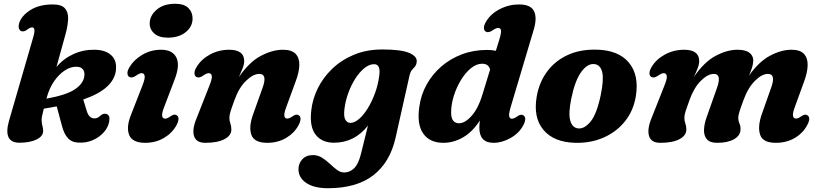

<svg xmlns="http://www.w3.org/2000/svg" viewBox="-20 -743 4342 1017"><path d="M156.5 -547.5Q164.5 -576 162 -587Q159.5 -598 150 -598Q139.5 -598 123.5 -585.5Q108 -574 95 -577.5Q85.5 -579.5 81 -590.5Q76.5 -601.5 81.5 -620.5Q93.5 -659 140.2 -689.2Q187 -719.5 260 -719.5Q305.5 -719.5 323.8 -699Q342 -678.5 340.8 -642.8Q339.5 -607 327 -561.5L279 -388Q315.5 -432 368.5 -456.2Q421.5 -480.5 480.5 -479.5Q539 -479 570 -449.8Q601 -420.5 593.5 -367Q587 -320.5 545.2 -282.5Q503.5 -244.5 421 -216L439.5 -155.5Q446 -134.5 455.5 -125.8Q465 -117 476.5 -116Q495.5 -114 511.5 -130Q528 -144.5 543.5 -139.5Q553.5 -136 557.5 -127.2Q561.5 -118.5 558.5 -99.5Q553 -68.5 529.8 -42.2Q506.5 -16 471.8 -0.8Q437 14.5 396.5 12.5Q359.5 11 339 -12Q318.5 -35 308 -77L280.5 -179.5Q248 -173 212 -167.5Q205 -140.5 202.8 -128.5Q200.5 -116.5 200.5 -109Q200.5 -89.5 204.5 -76.8Q208.5 -64 208.5 -49Q208.5 -21 173.2 -4Q138 13 83.5 13Q38 13 24.8 -17Q11.5 -47 28 -104ZM227.5 -225.5 226 -220.5Q329 -239 374.5 -268.5Q420 -298 426.5 -338Q430 -361.5 419.5 -375.2Q409 -389 386 -389.5Q355 -390.5 323.2 -369.8Q291.5 -349 266 -311.8Q240.5 -274.5 227.5 -225.5Z M869 -543.5Q821.5 -543.5 796.8 -566Q772 -588.5 773 -621Q774 -661 810.2 -692Q846.5 -723 908 -723Q956.5 -723 978.8 -699.5Q1001 -676 1000 -642.5Q999 -601 963 -572.2Q927 -543.5 869 -543.5ZM849.5 -176Q836.5 -142.5 839 -128.5Q841.5 -114.5 855 -114.5Q866 -114.5 884 -127.5Q903 -141 916 -132.5Q935.5 -119.5 915 -80Q892.5 -38.5 848.8 -12.5Q805 13.5 749 13.5Q681 13.5 664.2 -28Q647.5 -69.5 674.5 -136.5L734.5 -290Q749 -327 746.2 -341.2Q743.5 -355.5 730 -355.5Q719 -355.5 699.5 -341.5Q678.5 -327.5 665 -335.5Q655.5 -341 655 -355Q654.5 -369 666 -387.5Q689 -426.5 734 -453Q779 -479.5 833 -479.5Q894 -479.5 914.2 -438.2Q934.5 -397 904.5 -320.5Z M1020 -335.5Q1010.5 -341 1010 -355Q1009.5 -369 1021 -387.5Q1045.5 -429 1092.2 -454.2Q1139 -479.5 1194 -479.5Q1273.5 -479.5 1273.5 -419.5Q1273.5 -402.5 1265.2 -381.2Q1257 -360 1245.5 -335Q1300.5 -415 1362 -447.2Q1423.5 -479.5 1478.5 -479.5Q1525 -479.5 1545.8 -457.8Q1566.5 -436 1565.5 -398Q1564.5 -360 1546 -311.5L1496 -175Q1484 -143 1486.2 -129Q1488.5 -115 1501.5 -115Q1513 -115 1530.5 -127.5Q1549.5 -141 1562.5 -132.5Q1582 -119.5 1561.5 -80Q1539 -38 1495.2 -12.2Q1451.5 13.5 1395.5 13.5Q1327.5 13.5 1312 -27.8Q1296.5 -69 1320 -135.5L1371 -278.5Q1397.5 -351.5 1353.5 -351.5Q1321 -351.5 1283.2 -315Q1245.5 -278.5 1222.5 -214Q1208 -175 1201.5 -154Q1195 -133 1195 -119Q1195 -103.5 1200.2 -89.2Q1205.5 -75 1205.5 -57Q1205.5 -25 1168.8 -5.8Q1132 13.5 1067.5 13.5Q1019.5 13.5 1008 -21.8Q996.5 -57 1021 -116L1089.5 -290Q1104.5 -327 1101.8 -341.2Q1099 -355.5 1085 -355.5Q1074 -355.5 1054.5 -341.5Q1033.5 -327.5 1020 -335.5Z M2075 -12Q2045.5 117.5 1956.8 185.8Q1868 254 1717.5 254Q1644 254 1602.5 226.2Q1561 198.5 1561 153.5Q1561 122.5 1581.5 100.5Q1602 78.5 1637.5 78.5Q1663.5 78.5 1685.5 92.2Q1707.5 106 1726.8 124.2Q1746 142.5 1764.5 156.5Q1783 170.5 1803 170.5Q1833 170.5 1856 148Q1879 125.5 1892.5 70L1929 -77.5Q1857.5 13 1748.5 13Q1686 13 1652.5 -28.8Q1619 -70.5 1628.5 -156Q1634.5 -216 1662.8 -274Q1691 -332 1739.8 -378.8Q1788.5 -425.5 1855.2 -453.2Q1922 -481 2005.5 -481Q2106.5 -481 2149.2 -462Q2192 -443 2187 -413.5Q2185 -398 2177.5 -389.8Q2170 -381.5 2162 -372.2Q2154 -363 2149.5 -344.5ZM1804.5 -166Q1799.5 -125 1809.5 -108.5Q1819.5 -92 1836 -92Q1857.5 -92 1881.8 -112.8Q1906 -133.5 1928 -169.2Q1950 -205 1966.5 -250Q1983 -295 1989 -343.5Q1997 -403 1961.5 -403Q1936 -403 1910.2 -382.2Q1884.5 -361.5 1862.2 -326.8Q1840 -292 1824.8 -250Q1809.5 -208 1804.5 -166Z M2807 -585.5 2686.5 -181Q2674 -140.5 2677 -127.2Q2680 -114 2691.5 -114Q2703 -114 2720.5 -127Q2739.5 -140.5 2752.5 -132Q2772.5 -118.5 2751.5 -79Q2729.5 -37.5 2684.2 -12Q2639 13.5 2594.5 13.5Q2519 13.5 2519 -66.5Q2519 -84.5 2522 -105Q2483 -44.5 2432.8 -15.5Q2382.5 13.5 2328.5 13.5Q2256 13.5 2221.5 -36Q2187 -85.5 2201.5 -180Q2210 -241.5 2240 -295.5Q2270 -349.5 2317.5 -390.8Q2365 -432 2426.5 -455.2Q2488 -478.5 2560 -478.5Q2585 -478.5 2606.5 -474L2625 -534Q2635.5 -568 2633.8 -581.5Q2632 -595 2618.5 -595Q2607 -595 2588 -581.5Q2567 -567.5 2553 -575.5Q2543.5 -581 2543.2 -595Q2543 -609 2554 -627.5Q2578 -669 2626.5 -694.2Q2675 -719.5 2729.5 -719.5Q2791 -719.5 2808.5 -684.2Q2826 -649 2807 -585.5ZM2369.5 -149Q2369.5 -116.5 2381 -103.2Q2392.5 -90 2411 -90Q2443 -90 2477.8 -129Q2512.5 -168 2533.5 -236L2576 -374.5Q2568 -405.5 2534 -405.5Q2503.5 -405.5 2474.2 -381.5Q2445 -357.5 2421.5 -319Q2398 -280.5 2384 -235.8Q2370 -191 2369.5 -149Z M3140 -480Q3256 -477.5 3311 -411.5Q3366 -345.5 3348 -233.5Q3335.5 -156.5 3290.2 -100.2Q3245 -44 3176.8 -14.2Q3108.5 15.5 3027 13.5Q2913.5 10.5 2858.5 -55Q2803.5 -120.5 2823 -232Q2835.5 -305.5 2876.8 -362.2Q2918 -419 2984.5 -450.5Q3051 -482 3140 -480ZM3041 -63Q3074.5 -58.5 3107.8 -98.5Q3141 -138.5 3162 -239.5Q3179 -321 3170 -360Q3161 -399 3129.5 -403.5Q3092 -408 3058.8 -362Q3025.5 -316 3006.5 -223Q2990 -144 3000.2 -105.5Q3010.5 -67 3041 -63Z M3722 -119.5 3778.5 -279.5Q3803.5 -351.5 3761.5 -351.5Q3729 -351.5 3692.8 -315.5Q3656.5 -279.5 3633 -215.5Q3618.5 -176.5 3611.8 -155Q3605 -133.5 3605 -119Q3605 -103 3610.2 -89Q3615.5 -75 3615.5 -57.5Q3615.5 -25 3579 -5.8Q3542.5 13.5 3477.5 13.5Q3429 13.5 3418 -22.5Q3407 -58.5 3431 -117L3499.5 -290Q3514.5 -327 3511.8 -341.2Q3509 -355.5 3495.5 -355.5Q3484 -355.5 3464.5 -341.5Q3443.5 -327.5 3430 -335.5Q3420.5 -341 3420.2 -355Q3420 -369 3431 -387.5Q3455.5 -429 3502.2 -454.2Q3549 -479.5 3603.5 -479.5Q3683.5 -479.5 3683.5 -419.5Q3683.5 -402 3675.2 -380.8Q3667 -359.5 3655.5 -335.5Q3709.5 -414.5 3770.2 -447Q3831 -479.5 3886 -479.5Q3928.5 -479.5 3949.2 -464Q3970 -448.5 3970 -421.5Q3969.5 -403.5 3963 -383.5Q3956.5 -363.5 3947 -342Q3999.5 -416.5 4058.8 -448Q4118 -479.5 4172.5 -479.5Q4218.5 -479.5 4238.8 -457.2Q4259 -435 4258 -397Q4257 -359 4239.5 -312L4190.5 -177Q4178 -144 4180.5 -129.5Q4183 -115 4196 -115Q4208 -115 4225 -127.5Q4244.5 -141 4256.5 -132.5Q4277 -119.5 4255.5 -80Q4233.5 -38 4189.8 -12.2Q4146 13.5 4089.5 13.5Q4021 13.5 4006.5 -28.8Q3992 -71 4015 -138L4065 -279.5Q4091 -351.5 4047.5 -351.5Q4015.5 -351.5 3978.5 -314.5Q3941.5 -277.5 3917.5 -211Q3903 -172 3896.8 -151.5Q3890.5 -131 3890.5 -119.5Q3890.5 -103 3896.8 -89Q3903 -75 3902.5 -58Q3902 -25 3868.5 -5.8Q3835 13.5 3778.5 13.5Q3741 13.5 3724.8 -4.8Q3708.5 -23 3709 -53.2Q3709.5 -83.5 3722 -119.5Z"/></svg>

Font: Fraunces 9pt S050
Style: Bold Italic
Weight: 700
Italic angle: -16°
Version: Version 1.000; ttfautohint (v1.8.3)